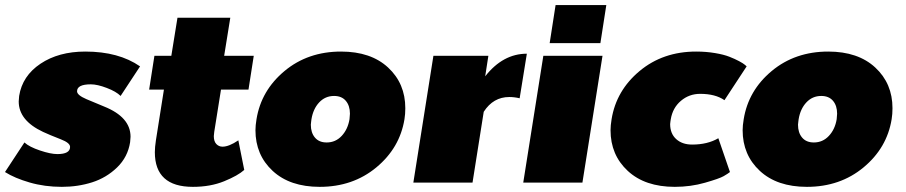

<svg xmlns="http://www.w3.org/2000/svg" viewBox="-38 -720 3571 757"><path d="M-18.3 -41.7 58.3 -158.3Q77.5 -140.8 119.6 -126.7Q161.7 -112.5 188.3 -112.5Q238.3 -112.5 238.3 -140.8Q238.3 -156.7 201.7 -170.8Q156.7 -188.3 131.7 -200Q35.8 -245 35.8 -320Q35.8 -326.7 37.5 -341.7Q50 -420.8 121.7 -468.8Q193.3 -516.7 298.3 -516.7Q430 -516.7 514.2 -458.3L437.5 -341.7Q420 -359.2 382.9 -373.3Q345.8 -387.5 320 -387.5Q265.8 -387.5 265.8 -360Q265.8 -345 302.5 -329.2Q343.3 -311.7 372.5 -300Q476.7 -258.3 476.7 -180.8Q476.7 -174.2 475 -159.2Q465.8 -100.8 423.8 -60Q381.7 -19.2 325.4 -1.2Q269.2 16.7 205.8 16.7Q138.3 16.7 79.2 -0.4Q20 -17.5 -18.3 -41.7Z M550 -366.7 570.8 -500H637.5L661.7 -650H870L845.8 -500H962.5L941.7 -366.7H833.3L806.7 -200Q805 -188.3 805 -183.3Q805 -162.5 815 -152.1Q825 -141.7 839.2 -141.7Q865 -141.7 901.7 -166.7L925 -50Q900 -27.5 845.8 -5.4Q791.7 16.7 722.5 16.7Q572.5 16.7 572.5 -120Q572.5 -139.2 576.7 -166.7L608.3 -366.7Z M969.2 -206.7Q969.2 -225 973.3 -250Q991.7 -363.3 1083.8 -440Q1175.8 -516.7 1306.7 -516.7Q1424.2 -516.7 1492.1 -453.8Q1560 -390.8 1560 -293.3Q1560 -270 1556.7 -250Q1538.3 -136.7 1445.8 -60Q1353.3 16.7 1222.5 16.7Q1105 16.7 1037.1 -46.2Q969.2 -109.2 969.2 -206.7ZM1187.5 -228.3Q1187.5 -196.7 1203.8 -177.5Q1220 -158.3 1250 -158.3Q1285 -158.3 1309.2 -184.2Q1333.3 -210 1340 -250Q1341.7 -265 1341.7 -271.7Q1341.7 -303.3 1325.4 -322.5Q1309.2 -341.7 1279.2 -341.7Q1244.2 -341.7 1220.4 -316.2Q1196.7 -290.8 1190 -250Q1190 -249.2 1188.8 -240.8Q1187.5 -232.5 1187.5 -228.3Z M1591.7 0 1670.8 -500H1887.5L1875 -419.2Q1945 -508.3 2039.2 -508.3L2010.8 -332.5Q1990 -337.5 1970 -337.5Q1906.7 -337.5 1869.2 -279.2L1825 0Z M2025 0 2104.2 -500H2337.5L2258.3 0ZM2129.2 -550 2152.5 -700H2352.5L2329.2 -550Z M2369.2 -206.7Q2369.2 -225 2373.3 -250Q2391.7 -363.3 2483.8 -440Q2575.8 -516.7 2706.7 -516.7Q2745.8 -516.7 2780.8 -510.8Q2815.8 -505 2837.9 -496.2Q2860 -487.5 2876.2 -478.8Q2892.5 -470 2899.2 -464.2L2905.8 -458.3L2818.3 -325Q2782.5 -350 2722.5 -350Q2679.2 -350 2646.7 -322.5Q2614.2 -295 2606.7 -250Q2606.7 -249.2 2605.4 -241.7Q2604.2 -234.2 2604.2 -230.8Q2604.2 -193.3 2627.9 -171.7Q2651.7 -150 2690.8 -150Q2751.7 -150 2794.2 -175L2840 -41.7Q2831.7 -35 2815 -25.4Q2798.3 -15.8 2741.7 0.4Q2685 16.7 2622.5 16.7Q2505 16.7 2437.1 -46.2Q2369.2 -109.2 2369.2 -206.7Z M2890 -206.7Q2890 -225 2894.2 -250Q2912.5 -363.3 3004.6 -440Q3096.7 -516.7 3227.5 -516.7Q3345 -516.7 3412.9 -453.8Q3480.8 -390.8 3480.8 -293.3Q3480.8 -270 3477.5 -250Q3459.2 -136.7 3366.7 -60Q3274.2 16.7 3143.3 16.7Q3025.8 16.7 2957.9 -46.2Q2890 -109.2 2890 -206.7ZM3108.3 -228.3Q3108.3 -196.7 3124.6 -177.5Q3140.8 -158.3 3170.8 -158.3Q3205.8 -158.3 3230 -184.2Q3254.2 -210 3260.8 -250Q3262.5 -265 3262.5 -271.7Q3262.5 -303.3 3246.3 -322.5Q3230 -341.7 3200 -341.7Q3165 -341.7 3141.3 -316.2Q3117.5 -290.8 3110.8 -250Q3110.8 -249.2 3109.6 -240.8Q3108.3 -232.5 3108.3 -228.3Z"/></svg>

Font: BoonTook
Style: Italic
Weight: 400
Italic angle: -9°
Designer: Sungsit Sawaiwan
Foundry: FontUni
Version: Version 3.0